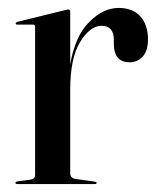

<svg xmlns="http://www.w3.org/2000/svg" viewBox="-20 -464 400 484"><path d="M157 -434.5V-301.5Q169 -372.5 204.5 -408.2Q240 -444 279 -444Q314.5 -444 333.8 -422.8Q353 -401.5 353 -364.5Q353 -336 339.8 -321.5Q326.5 -307 306.5 -307Q268.5 -307 267 -350.5V-364.5Q266.5 -399 236 -399Q207 -399 182 -358.2Q157 -317.5 157 -237.5V-27.5Q157 -15.5 169.5 -13L219 -6Q223.5 -5.5 223.5 -3Q223.5 0 219 0H23.5Q19 0 19 -3Q19 -6 25 -7L56.5 -11Q68.5 -13 68.5 -23.5V-396Q68.5 -402 63 -402H23Q19.5 -402 19.5 -405Q19.5 -407.5 24 -409L144 -438.5Q150 -440 152.5 -440Q157 -440 157 -434.5Z"/></svg>

Font: Fraunces 144pt S000
Style: Regular
Weight: 400
Version: Version 1.000; ttfautohint (v1.8.3)